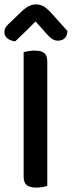

<svg xmlns="http://www.w3.org/2000/svg" viewBox="-24 -843 325 869"><path d="M190 -2Q183 1 169.5 3.5Q156 6 141 6Q110 6 96.5 -5.5Q83 -17 83 -44V-607Q91 -609 104.5 -611.5Q118 -614 133 -614Q162 -614 176 -603Q190 -592 190 -564ZM137 -746Q118 -727 94.5 -703.5Q71 -680 45 -656Q24 -658 10 -669Q-4 -680 -4 -697Q-4 -712 4 -722.5Q12 -733 28 -747L79 -796Q109 -823 138 -823Q157 -823 171 -815.5Q185 -808 200 -793L281 -703Q281 -682 269.5 -670.5Q258 -659 238 -659Q224 -659 212.5 -666.5Q201 -674 184 -693Z"/></svg>

Font: Baloo Tammudu 2 Medium
Style: Regular
Weight: 500
Designer: Maithili Shingre, Omkar Shende and Ek Type
Foundry: Ek Type
Version: Version 1.640;hotconv 1.0.111;makeotfexe 2.5.65597; ttfautoh